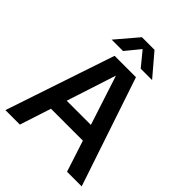

<svg xmlns="http://www.w3.org/2000/svg" viewBox="-259 -1088 1229 1229"><g transform="rotate(45 355.0 -474.0)"><path d="M9.5 0 258 -740H451.5L700 0H567.5L346 -680.5H361.5L140.5 0ZM166.5 -212.5 195.5 -320H513.5L542.5 -212.5ZM171.5 -800 297.5 -948H411.5L537.5 -800H434.5L343.5 -911H365.5L274.5 -800Z"/></g></svg>

Font: Encode Sans SC Condensed Thin SemiBold
Style: Regular
Weight: 600
Version: Version 3.002